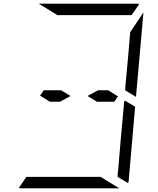

<svg xmlns="http://www.w3.org/2000/svg" viewBox="-20 -1020 856 1040"><path d="M657 -475 712 -442 677 -41Q677 -34 674 -28L617 -62V-70L618 -82L621 -108L623 -134L634 -265L651 -450L652 -469ZM250 -469 197 -502 217 -531H311L362 -500L305 -469ZM291 -938 190 -1000H452H720Q730 -1000 734 -998L693 -938H663H477H415ZM525 -62 626 0H364H96Q86 0 82 -2L123 -62H153H339H401ZM757 -953 717 -500V-495L658 -531L659 -550L676 -735L685 -845ZM511 -531H566L619 -498L599 -469H505L454 -500Z"/></svg>

Font: DSEG14 Modern Mini
Style: Light Italic
Weight: 300
Italic angle: -5°
Designer: Keshikan(Twitter:@keshinomi_88pro)
Version: Version 0.46